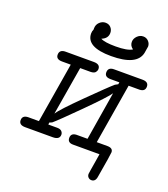

<svg xmlns="http://www.w3.org/2000/svg" viewBox="-141 -739 853 976"><g transform="rotate(20 285.0 -250.5)"><path d="M56 -53H114L168 -378H121Q88 -378 88 -403Q88 -431 121 -431H274Q308 -431 308 -405Q308 -396 301.5 -387.5Q295 -379 277 -378H219L175 -116Q191 -142 289.5 -239.5Q388 -337 414 -359L429 -367L431 -378H383Q351 -378 351 -403Q351 -431 383 -431H537Q570 -431 570 -405Q570 -379 540 -378H481L427 -53H484Q515 -53 515 -30Q515 -19 493 109Q489 138 467 138Q457 138 450 131Q443 124 443 113Q443 111 446 92Q449 73 454 43.5Q459 14 461 0H318Q288 0 288 -26Q288 -52 318 -53H377L420 -315Q403 -289 303.5 -189.5Q204 -90 180 -70L166 -64L165 -53H213Q230 -53 237.5 -45Q245 -37 245 -27Q245 0 208 0H59Q25 0 25 -26Q25 -52 56 -53ZM211 -563Q211 -575 216 -585V-592Q216 -612 230 -625.5Q244 -639 262 -639Q280 -639 291 -627Q302 -615 302 -598Q302 -568 269 -555Q291 -543 350 -543Q414 -543 439 -559Q420 -572 420 -593Q420 -611 434 -625Q448 -639 466 -639Q483 -639 494.5 -627Q506 -615 506 -599L500 -562Q484 -489 345 -489Q211 -489 211 -563Z"/></g></svg>

Font: CMU Typewriter Text
Style: LightOblique
Weight: 200
Italic angle: -9.46001°
Version: Version 0.7.0